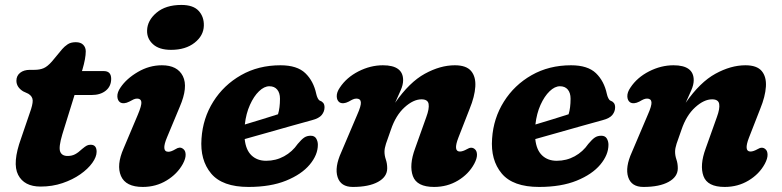

<svg xmlns="http://www.w3.org/2000/svg" viewBox="-20 -744 3167 778"><path d="M95 -364 73.5 -374Q46.5 -391 46.5 -417Q46.5 -437 61.5 -449Q76.5 -461 101.5 -461H119Q141.5 -461 157 -467.8Q172.5 -474.5 190.5 -495L232 -545Q241 -555.5 253.8 -564.2Q266.5 -573 287 -573Q307 -573 317.2 -562.5Q327.5 -552 327.5 -536Q327.5 -508 314 -462L312 -456H400.5Q430.5 -456 430.5 -424.5Q430.5 -394.5 408.8 -376.8Q387 -359 351 -359H282L232.5 -199.5Q217 -147.5 223.8 -129.8Q230.5 -112 254 -112Q271 -112 284 -118.8Q297 -125.5 313.5 -141Q325.5 -151 332 -154.2Q338.5 -157.5 347.5 -157.5Q371.5 -157.5 371.5 -129Q371.5 -108.5 354 -84Q336.5 -59.5 305.5 -37.8Q274.5 -16 233.2 -2Q192 12 144.5 12Q78 12 53.5 -35.5Q29 -83 65.5 -183.5L100.5 -286Q113 -320 112.5 -336.8Q112 -353.5 95 -364Z M673 -542Q625 -542 600 -564.8Q575 -587.5 576 -620.5Q577 -661 614.2 -692.5Q651.5 -724 715 -724Q763 -724 785 -700Q807 -676 806 -640Q805 -599.5 768.5 -570.8Q732 -542 673 -542ZM657 -188Q632 -129 662.5 -129Q673.5 -129 691 -139.5Q699.5 -145 707.2 -145.8Q715 -146.5 723 -140Q732 -133 732.2 -117.2Q732.5 -101.5 721 -80Q698.5 -39 655.2 -12.8Q612 13.5 558.5 13.5Q489.5 13.5 470.2 -30.8Q451 -75 481 -143L538 -278Q554.5 -317 552.8 -330.8Q551 -344.5 535.5 -344.5Q528.5 -344.5 521.2 -341.2Q514 -338 504.5 -332.5Q481 -320.5 466.5 -329.5Q456 -337 455.5 -353.5Q455 -370 468 -389Q492.5 -425.5 538.8 -452.5Q585 -479.5 636 -479.5Q699 -479.5 721 -435.5Q743 -391.5 708.5 -311.5Z M1268 -157.5Q1268 -116.5 1235 -77Q1202 -37.5 1139.2 -12Q1076.5 13.5 987 13.5Q881 13.5 835.5 -41Q790 -95.5 796.5 -182.5Q802 -265 844.2 -332.2Q886.5 -399.5 956.8 -439.5Q1027 -479.5 1116.5 -479.5Q1184 -479.5 1217.2 -447.5Q1250.5 -415.5 1261.5 -363.5Q1263.5 -354 1267.5 -346Q1271.5 -338 1276.5 -336Q1284.5 -333.5 1289.8 -327Q1295 -320.5 1295 -309Q1295 -292.5 1284 -278.5Q1273 -264.5 1244 -257Q1209 -247.5 1161 -234Q1113 -220.5 1062.8 -206.2Q1012.5 -192 971.5 -180.5Q976 -136.5 999 -114.5Q1022 -92.5 1058.5 -92.5Q1098 -92.5 1131.2 -110.8Q1164.5 -129 1186.5 -161Q1202 -179.5 1213 -186.8Q1224 -194 1239 -194Q1254.5 -194 1261.2 -182.8Q1268 -171.5 1268 -157.5ZM1071.5 -394.5Q1050.5 -394.5 1029.5 -374.2Q1008.5 -354 992.8 -319Q977 -284 972 -239.5Q1006 -249.5 1042.2 -260.8Q1078.5 -272 1106.5 -281Q1114.5 -306.5 1114.5 -344Q1114.5 -367.5 1103.2 -381Q1092 -394.5 1071.5 -394.5Z M1355.5 -329.5Q1345 -337 1344.5 -353.5Q1344 -370 1357 -389Q1384 -430 1432.5 -454.8Q1481 -479.5 1531.5 -479.5Q1613.5 -479.5 1613.5 -419Q1613.5 -400.5 1603.5 -377.8Q1593.5 -355 1581 -327.5Q1639 -411 1701.5 -445.2Q1764 -479.5 1823 -479.5Q1869.5 -479.5 1889 -456.2Q1908.5 -433 1906 -393Q1903.5 -353 1883 -303L1837.5 -186.5Q1815.5 -130 1843.5 -130Q1855 -130 1872 -139.5Q1890.5 -151 1903.5 -140Q1912.5 -133 1912.8 -117.2Q1913 -101.5 1901.5 -80Q1879 -38.5 1835.8 -12.5Q1792.5 13.5 1739 13.5Q1669 13.5 1653 -30.5Q1637 -74.5 1662 -142.5L1707.5 -270Q1720 -304 1716.8 -322.8Q1713.5 -341.5 1688 -341.5Q1655 -341.5 1619.2 -309Q1583.5 -276.5 1564 -218.5Q1550 -180 1544 -161.5Q1538 -143 1538 -129Q1538 -113.5 1543.5 -97.5Q1549 -81.5 1549 -62Q1549 -27.5 1511.8 -7Q1474.5 13.5 1409.5 13.5Q1361 13.5 1348 -26.2Q1335 -66 1363 -127.5L1427 -278Q1444 -316 1442.2 -330.2Q1440.5 -344.5 1424.5 -344.5Q1417.5 -344.5 1410.5 -341.5Q1403.5 -338.5 1393.5 -332.5Q1370 -320.5 1355.5 -329.5Z M2445.5 -157.5Q2445.5 -116.5 2412.5 -77Q2379.5 -37.5 2316.8 -12Q2254 13.5 2164.5 13.5Q2058.5 13.5 2013 -41Q1967.5 -95.5 1974 -182.5Q1979.5 -265 2021.8 -332.2Q2064 -399.5 2134.2 -439.5Q2204.5 -479.5 2294 -479.5Q2361.5 -479.5 2394.8 -447.5Q2428 -415.5 2439 -363.5Q2441 -354 2445 -346Q2449 -338 2454 -336Q2462 -333.5 2467.2 -327Q2472.5 -320.5 2472.5 -309Q2472.5 -292.5 2461.5 -278.5Q2450.5 -264.5 2421.5 -257Q2386.5 -247.5 2338.5 -234Q2290.5 -220.5 2240.2 -206.2Q2190 -192 2149 -180.5Q2153.5 -136.5 2176.5 -114.5Q2199.5 -92.5 2236 -92.5Q2275.5 -92.5 2308.8 -110.8Q2342 -129 2364 -161Q2379.5 -179.5 2390.5 -186.8Q2401.5 -194 2416.5 -194Q2432 -194 2438.8 -182.8Q2445.5 -171.5 2445.5 -157.5ZM2249 -394.5Q2228 -394.5 2207 -374.2Q2186 -354 2170.2 -319Q2154.5 -284 2149.5 -239.5Q2183.5 -249.5 2219.8 -260.8Q2256 -272 2284 -281Q2292 -306.5 2292 -344Q2292 -367.5 2280.8 -381Q2269.5 -394.5 2249 -394.5Z M2533 -329.5Q2522.5 -337 2522 -353.5Q2521.5 -370 2534.5 -389Q2561.5 -430 2610 -454.8Q2658.5 -479.5 2709 -479.5Q2791 -479.5 2791 -419Q2791 -400.5 2781 -377.8Q2771 -355 2758.5 -327.5Q2816.5 -411 2879 -445.2Q2941.5 -479.5 3000.5 -479.5Q3047 -479.5 3066.5 -456.2Q3086 -433 3083.5 -393Q3081 -353 3060.5 -303L3015 -186.5Q2993 -130 3021 -130Q3032.5 -130 3049.5 -139.5Q3068 -151 3081 -140Q3090 -133 3090.2 -117.2Q3090.5 -101.5 3079 -80Q3056.5 -38.5 3013.2 -12.5Q2970 13.5 2916.5 13.5Q2846.5 13.5 2830.5 -30.5Q2814.5 -74.5 2839.5 -142.5L2885 -270Q2897.5 -304 2894.2 -322.8Q2891 -341.5 2865.5 -341.5Q2832.5 -341.5 2796.8 -309Q2761 -276.5 2741.5 -218.5Q2727.5 -180 2721.5 -161.5Q2715.5 -143 2715.5 -129Q2715.5 -113.5 2721 -97.5Q2726.5 -81.5 2726.5 -62Q2726.5 -27.5 2689.2 -7Q2652 13.5 2587 13.5Q2538.5 13.5 2525.5 -26.2Q2512.5 -66 2540.5 -127.5L2604.5 -278Q2621.5 -316 2619.8 -330.2Q2618 -344.5 2602 -344.5Q2595 -344.5 2588 -341.5Q2581 -338.5 2571 -332.5Q2547.5 -320.5 2533 -329.5Z"/></svg>

Font: Fraunces 9pt SuperSoft
Style: Bold Italic
Weight: 700
Italic angle: -16°
Version: Version 1.000;[b76b70a41]